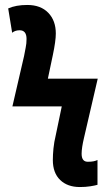

<svg xmlns="http://www.w3.org/2000/svg" viewBox="-20 -744 439 774"><path d="M373 1V-99Q359 -92 337 -92Q309 -90 309 -124Q309 -148 319 -190L374 -427H173L193 -522Q205 -579 205 -609Q205 -661 174.5 -692.5Q144 -724 90 -724Q44 -724 13 -710L29 -612Q41 -622 59 -622Q87 -622 87 -587Q87 -568 83.5 -552Q80 -536 77 -518L30 -315H229L205 -200Q198 -171 195.5 -145.5Q193 -120 193 -99Q193 -47 222.5 -18.5Q252 10 302 10Q325 10 344 7Q363 4 373 1Z"/></svg>

Font: Noto Sans UI Condensed
Style: Bold
Weight: 700
Width: 3
Designer: Monotype Design Team
Foundry: Monotype Imaging Inc.
Version: 1.001